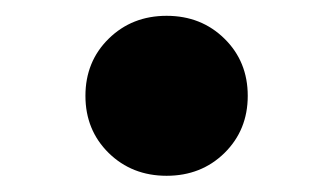

<svg xmlns="http://www.w3.org/2000/svg" viewBox="-20 -463 413 238"><path d="M186.5 -245.1Q143.6 -245.1 114.7 -273.4Q85.9 -301.8 85.9 -344.2Q85.9 -386.7 114.7 -415Q143.6 -443.4 186.5 -443.4Q229.5 -443.4 258.3 -415Q287.1 -386.7 287.1 -344.2Q287.1 -301.8 258.3 -273.4Q229.5 -245.1 186.5 -245.1Z"/></svg>

Font: Inter Black
Style: Regular
Weight: 900
Designer: Rasmus Andersson
Foundry: rsms
Version: Version 4.000;git-a52131595